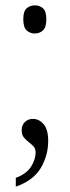

<svg xmlns="http://www.w3.org/2000/svg" viewBox="-20 -543 261 717"><path d="M110 -418Q92 -418 79.5 -429.5Q67 -441 67 -471Q67 -501 79.5 -512Q92 -523 110 -523Q128 -523 140.5 -512Q153 -501 153 -471Q153 -441 140.5 -429.5Q128 -418 110 -418ZM39 121Q78 107 95.5 80Q113 53 113 26Q113 12 105 3.5Q97 -5 87 -12.5Q77 -20 69 -30Q61 -40 61 -57Q61 -76 73 -87.5Q85 -99 103 -99Q126 -99 143 -79Q160 -59 160 -17Q160 37 132.5 84Q105 131 39 154Z"/></svg>

Font: Noto Serif Lao Condensed Light
Style: Regular
Weight: 300
Width: 3
Designer: Monotype Design Team
Foundry: Monotype Imaging Inc.
Version: Version 2.003; ttfautohint (v1.8.4.7-5d5b)